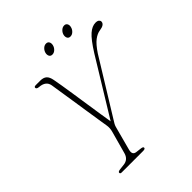

<svg xmlns="http://www.w3.org/2000/svg" viewBox="-226 -961 1097 1097"><g transform="rotate(-45 322.5 -413.0)"><path d="M308 -9Q308 0 289.5 0H117Q105.5 0 105.5 -8.5Q105.5 -17 123 -19L157 -23Q194.5 -27.5 205.5 -65.5L243 -201.5Q250 -226.5 246.5 -248.5Q243.5 -267 237.2 -306.5Q231 -346 223.5 -395.2Q216 -444.5 208.5 -493Q201 -541.5 195 -579.8Q189 -618 186.5 -634.5Q179.5 -675 129 -679Q109.5 -680.5 109.5 -691Q108.5 -700 123.5 -700H158Q184.5 -700 198 -687.8Q211.5 -675.5 216.5 -647.5Q220 -630.5 226 -593.8Q232 -557 239.2 -509.8Q246.5 -462.5 253.8 -413.2Q261 -364 267.8 -321Q274.5 -278 279 -251L488 -592.5Q531 -661 559.8 -686Q588.5 -711 616 -711Q631.5 -711 638.2 -705Q645 -699 645 -691.5Q644.5 -667.5 602.5 -662Q580 -659 555.5 -640.5Q531 -622 501.5 -577.5L297.5 -246.5Q289.5 -234 285 -226Q280.5 -218 277.5 -208L238.5 -62Q229.5 -27.5 257.5 -23.5L293.5 -19Q308 -17 308 -9ZM313.5 -756Q300 -756 294.5 -766.5Q289 -777 292.5 -791.5Q296.5 -806 307.5 -816.2Q318.5 -826.5 332 -826.5Q345.5 -826.5 351 -816.2Q356.5 -806 353 -791.5Q349.5 -777 338.2 -766.5Q327 -756 313.5 -756ZM459.5 -756Q446 -756 440.5 -766.5Q435 -777 438.5 -791.5Q442.5 -806 453.8 -816.2Q465 -826.5 478.5 -826.5Q491.5 -826.5 497.2 -816.2Q503 -806 499 -791.5Q495.5 -777 484.2 -766.5Q473 -756 459.5 -756Z"/></g></svg>

Font: Fraunces 72pt Soft Thin
Style: Italic
Weight: 100
Italic angle: -16°
Version: Version 1.000;[0bf87f6ff]